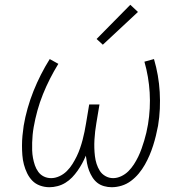

<svg xmlns="http://www.w3.org/2000/svg" viewBox="-20 -775 790 803"><path d="M187 8Q166 8 147 1Q128 -6 115 -19.5Q102 -33 93.5 -50.5Q85 -68 80 -87Q75 -106 73.5 -126Q72 -146 72 -166.5Q72 -187 74 -208Q76 -229 79 -249Q85 -285 95.5 -322Q106 -359 120 -394Q134 -429 151 -462.5Q168 -496 188 -528L224 -508Q205 -477 189 -445.5Q173 -414 159.5 -380.5Q146 -347 136.5 -312.5Q127 -278 121 -244Q118 -227 116.5 -211Q115 -195 114.5 -178.5Q114 -162 114.5 -146Q115 -130 118 -114Q121 -98 126 -83.5Q131 -69 140 -56.5Q149 -44 163 -37Q177 -30 194 -30Q211 -30 228.5 -38Q246 -46 259.5 -59.5Q273 -73 283 -89Q293 -105 301 -121.5Q309 -138 315 -155.5Q321 -173 325.5 -190Q330 -207 333.5 -224.5Q337 -242 340 -260L353 -338H396L383 -260Q380 -243 378 -225.5Q376 -208 375 -190.5Q374 -173 374.5 -156Q375 -139 377 -122Q379 -105 384 -89.5Q389 -74 397.5 -60.5Q406 -47 421 -38.5Q436 -30 453 -30Q470 -30 487 -38Q504 -46 517 -59Q530 -72 540 -87.5Q550 -103 558 -119.5Q566 -136 572 -153Q578 -170 583 -186.5Q588 -203 592 -220Q596 -237 599 -255Q610 -322 606 -388Q602 -454 584 -517L624 -528Q634 -494 640 -459.5Q646 -425 648 -390Q650 -355 648.5 -320Q647 -285 641 -249Q637 -228 632 -207.5Q627 -187 620.5 -166.5Q614 -146 605.5 -126Q597 -106 586 -86.5Q575 -67 560.5 -49.5Q546 -32 528 -18.5Q510 -5 489 1.5Q468 8 447 8Q447 8 447 8Q447 8 447 8Q431 8 415 3.5Q399 -1 387 -10.5Q375 -20 366.5 -33.5Q358 -47 352.5 -61.5Q347 -76 344 -92Q341 -108 339 -124Q332 -107 323.5 -91.5Q315 -76 304.5 -61Q294 -46 281.5 -33Q269 -20 253.5 -10.5Q238 -1 220.5 3.5Q203 8 187 8ZM410 -588 384 -612 525 -755 557 -725Z"/></svg>

Font: Iosevka Etoile XLtObl
Style: Regular
Weight: 200
Italic angle: -9°
Designer: Belleve Invis
Foundry: Belleve Invis
Version: Version 15.5.2; ttfautohint (v1.8.4)